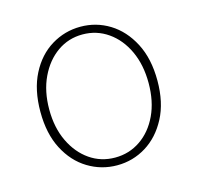

<svg xmlns="http://www.w3.org/2000/svg" viewBox="-80 -575 693 672"><g transform="rotate(-15 266.0 -239.0)"><path d="M266 12Q209 12 160.5 -17.5Q112 -47 83 -103Q54 -159 54 -238Q54 -318 83 -374.5Q112 -431 160.5 -460.5Q209 -490 266 -490Q323 -490 371 -460.5Q419 -431 448.5 -374.5Q478 -318 478 -238Q478 -159 448.5 -103Q419 -47 371 -17.5Q323 12 266 12ZM266 -16Q317 -16 358 -44Q399 -72 422.5 -122Q446 -172 446 -238Q446 -304 422.5 -354.5Q399 -405 358 -433.5Q317 -462 266 -462Q215 -462 174.5 -433.5Q134 -405 110 -354.5Q86 -304 86 -238Q86 -172 110 -122Q134 -72 174.5 -44Q215 -16 266 -16Z"/></g></svg>

Font: Source Sans 3
Style: Regular
Weight: 200
Designer: Paul D. Hunt
Foundry: Adobe
Version: Version 3.046;hotconv 1.0.118;makeotfexe 2.5.65603